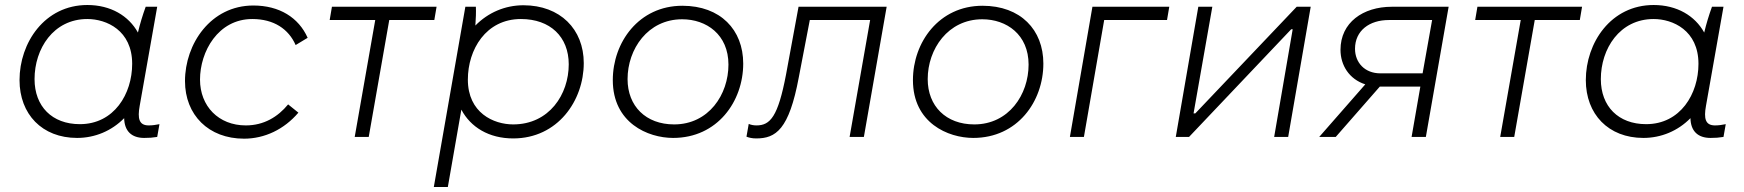

<svg xmlns="http://www.w3.org/2000/svg" viewBox="-20 -547 6968 767"><path d="M556 4C575 4 590 3 608 0L617 -51C602 -48 589 -46 574 -46C535 -46 529 -74 538 -124L608 -520H562C550 -487 539 -451 531 -417C494 -484 422 -527 329 -527C158 -527 58 -376 58 -227C58 -91 148 4 288 4C359 4 426 -24 476 -75C477 -23 506 4 556 4ZM329 -471C405 -471 508 -426 508 -292C508 -172 436 -51 299 -51C188 -51 118 -122 118 -231C118 -352 193 -471 329 -471Z M955 7C1037 7 1115 -30 1172 -97L1131 -130C1090 -80 1034 -46 962 -46C853 -46 779 -123 779 -229C779 -341 851 -471 988 -471C1074 -471 1133 -431 1161 -367L1209 -396C1173 -477 1096 -525 992 -525C822 -525 719 -372 719 -223C719 -88 813 7 955 7Z M1297 -467H1479L1397 0H1453L1535 -467H1715L1724 -520H1306Z M1713 200H1769L1823 -109C1860 -39 1933 6 2030 6C2208 6 2312 -145 2312 -295C2312 -430 2218 -526 2071 -526C1998 -526 1930 -497 1879 -445C1881 -471 1882 -500 1881 -520H1839ZM2030 -50C1952 -50 1849 -96 1849 -229C1849 -349 1921 -471 2061 -471C2178 -471 2252 -400 2252 -290C2252 -170 2174 -50 2030 -50Z M2669 4C2846 4 2949 -142 2949 -293C2949 -428 2858 -524 2706 -524C2532 -524 2428 -378 2428 -227C2428 -56 2568 4 2669 4ZM2673 -50C2560 -50 2487 -123 2487 -231C2487 -351 2568 -470 2705 -470C2802 -470 2890 -409 2890 -289C2890 -169 2811 -50 2673 -50Z M3001 6C3079 6 3132 -29 3171 -238L3215 -467H3456L3374 0H3431L3522 -520H3170L3120 -249C3088 -81 3057 -46 3002 -46C2991 -46 2980 -48 2971 -52L2962 -1C2972 3 2985 6 3001 6Z M3868 4C4045 4 4148 -142 4148 -293C4148 -428 4057 -524 3905 -524C3731 -524 3627 -378 3627 -227C3627 -56 3767 4 3868 4ZM3872 -50C3759 -50 3686 -123 3686 -231C3686 -351 3767 -470 3904 -470C4001 -470 4089 -409 4089 -289C4089 -169 4010 -50 3872 -50Z M4254 0H4310L4391 -467H4642L4651 -520H4344Z M4677 0H4730L5138 -430H5144L5070 0H5126L5216 -520H5160L4755 -94H4748L4823 -520H4767Z M5619 0H5676L5767 -520H5540C5425 -520 5335 -457 5335 -348C5335 -287 5369 -231 5434 -210L5250 0H5316L5492 -201H5495H5654ZM5393 -352C5393 -425 5451 -467 5528 -467H5701L5663 -254H5494C5432 -254 5393 -297 5393 -352Z M5873 -467H6055L5973 0H6029L6111 -467H6291L6300 -520H5882Z M6813 4C6832 4 6847 3 6865 0L6874 -51C6859 -48 6846 -46 6831 -46C6792 -46 6786 -74 6795 -124L6865 -520H6819C6807 -487 6796 -451 6788 -417C6751 -484 6679 -527 6586 -527C6415 -527 6315 -376 6315 -227C6315 -91 6405 4 6545 4C6616 4 6683 -24 6733 -75C6734 -23 6763 4 6813 4ZM6586 -471C6662 -471 6765 -426 6765 -292C6765 -172 6693 -51 6556 -51C6445 -51 6375 -122 6375 -231C6375 -352 6450 -471 6586 -471Z"/></svg>

Font: Fixel Display 20240404 Light
Style: Italic
Weight: 300
Italic angle: -10°
Designer: AlfaBravo + MacPaw
Foundry: Kyrylo Tkachov, Marchela Mozhyna, Serhii Makarenko, Maria Weinstein, Zakhar Kryvoshyya
Version: Version 1.211;Glyphs 3.2 (3225)